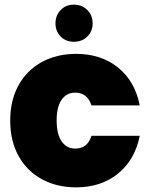

<svg xmlns="http://www.w3.org/2000/svg" viewBox="-20 -800 647 827"><path d="M24 -281Q24 -368 60 -433Q96 -498 160.5 -533Q225 -568 308 -568Q415 -568 488 -509.5Q561 -451 582 -346H374Q356 -401 304 -401Q267 -401 245.5 -370.5Q224 -340 224 -281Q224 -222 245.5 -191Q267 -160 304 -160Q357 -160 374 -215H582Q561 -111 488 -52Q415 7 308 7Q225 7 160.5 -28Q96 -63 60 -128Q24 -193 24 -281ZM298 -620Q264 -620 241.5 -642.5Q219 -665 219 -699Q219 -734 241.5 -757Q264 -780 298 -780Q333 -780 356 -757Q379 -734 379 -699Q379 -665 356 -642.5Q333 -620 298 -620Z"/></svg>

Font: DVN-Poppins ExtBd
Style: Regular
Weight: 800
Designer: Ninad Kale (Devanagari), Jonny Pinhorn (Latin)
Foundry: Indian Type Foundry
Version: 4.004